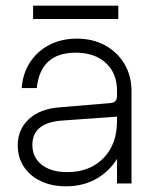

<svg xmlns="http://www.w3.org/2000/svg" viewBox="-20 -646 538 676"><path d="M96.5 -626V-579H396.5V-626ZM443 -325Q443 -379 418.2 -420.8Q393.5 -462.5 350.2 -486.2Q307 -510 250.5 -510Q196.5 -510 154 -488Q111.5 -466 85.8 -426.8Q60 -387.5 56.5 -336H109.5Q122.5 -460.5 246.5 -460.5Q313.5 -460.5 352.8 -424.2Q392 -388 392 -326V0H443ZM427 -219.5H392Q392 -138 344 -89Q296 -40 216.5 -40Q160 -40 127 -65.8Q94 -91.5 94 -136Q94 -214 198.5 -221.5L394 -235.5L392 -309Q392 -296.5 386.2 -290.2Q380.5 -284 367.5 -283L188.5 -268Q120.5 -262.5 81.5 -226.5Q42.5 -190.5 42.5 -134Q42.5 -91.5 64 -59Q85.5 -26.5 123.8 -8.2Q162 10 212.5 10Q275.5 10 324 -19.2Q372.5 -48.5 399.8 -100.2Q427 -152 427 -219.5Z"/></svg>

Font: Overused Grotesk Light
Style: Regular
Weight: 300
Designer: RandomMaerks
Version: Version 0.005